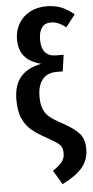

<svg xmlns="http://www.w3.org/2000/svg" viewBox="-63 -790 509 1046"><g transform="rotate(-5 191.0 -267.5)"><path d="M382 -697 331 -631Q307 -648 289 -656Q271 -664 248 -664Q215 -664 198.5 -640.5Q182 -617 182 -576Q182 -483 262 -483H303L290 -393H256Q205 -393 178.5 -360Q152 -327 152 -267Q152 -225 162.5 -199Q173 -173 195.5 -154Q218 -135 264 -111Q328 -76 354.5 -45Q381 -14 381 39Q381 98 346.5 139.5Q312 181 236 219L190 142Q223 120 239.5 100.5Q256 81 256 52Q256 32 250 19Q244 6 227.5 -6Q211 -18 177 -37Q124 -66 93.5 -90.5Q63 -115 44 -155.5Q25 -196 25 -260Q25 -342 64.5 -386.5Q104 -431 178 -444Q116 -460 86.5 -495Q57 -530 57 -588Q57 -636 79.5 -674Q102 -712 141.5 -733Q181 -754 232 -754Q277 -754 312.5 -740Q348 -726 382 -697Z"/></g></svg>

Font: Fira Sans Compressed Medium
Style: Regular
Weight: 500
Width: 1
Designer: bBox Type GmbH & Carrois Corporate GbR & Edenspiekermann AG
Foundry: bBox Type GmbH & Carrois Corporate GbR & Edenspiekermann AG
Version: Version 4.301